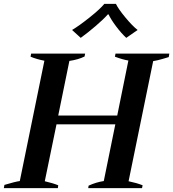

<svg xmlns="http://www.w3.org/2000/svg" viewBox="-35 -979 901 999"><path d="M385 -782 340 -823Q377 -845 431.5 -888.5Q486 -932 508 -959H568Q581 -932 617.5 -888Q654 -844 681 -823L622 -782Q596 -806 569 -842Q542 -878 530 -904H526Q504 -879 462.5 -843.5Q421 -808 385 -782ZM846 -700 843 -682Q837 -680 809.5 -672Q782 -664 762 -661L634 -36Q677 -27 707 -15L704 0H424L426 -13Q465 -31 505 -37L565 -332H259L198 -36Q241 -26 268 -15L266 0H-15L-12 -17Q45 -34 68 -37L196 -663Q155 -671 124 -684L127 -700H408L405 -685Q373 -669 326 -662L268 -378H575L633 -664Q603 -669 563 -684L566 -700Z"/></svg>

Font: Trirong SemiBold
Style: Italic
Weight: 600
Italic angle: -12°
Designer: Katatrad Team
Foundry: CadsonDemak
Version: Version 1.001